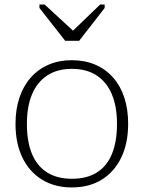

<svg xmlns="http://www.w3.org/2000/svg" viewBox="-20 -811 630 842"><path d="M542 -268Q542 -182 511.5 -119.5Q481 -57 426 -23Q371 11 295 11Q220 11 164.5 -23Q109 -57 78.5 -119.5Q48 -182 48 -268Q48 -332 65.5 -383.5Q83 -435 115.5 -471.5Q148 -508 193.5 -527.5Q239 -547 295 -547Q352 -547 397.5 -527.5Q443 -508 475.5 -471.5Q508 -435 525 -383.5Q542 -332 542 -268ZM98 -268Q98 -189 120.5 -135.5Q143 -82 187 -54.5Q231 -27 295 -27Q360 -27 404 -54Q448 -81 470.5 -135Q493 -189 493 -268Q493 -344 470.5 -397.5Q448 -451 404 -480Q360 -509 295 -509Q231 -509 187 -480Q143 -451 120.5 -397.5Q98 -344 98 -268ZM266 -632H327L439 -776V-791H419L283 -660H318L176 -791H153V-776Z"/></svg>

Font: Roboto Serif Thin
Style: Regular
Weight: 250
Designer: Greg Gazdowicz
Foundry: Commercial Type
Version: Version 1.004